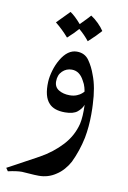

<svg xmlns="http://www.w3.org/2000/svg" viewBox="-101 -510 529 794"><g transform="rotate(10 164.0 -113.0)"><path d="M287 -99Q288 -87 288 -57Q288 -6 279 42Q267 99 243 149Q234 166 220 182Q206 198 190 208Q158 230 118 230Q101 230 77 228Q55 226 47 226Q24 226 -11 234L-20 221Q-4 213 8 206Q88 163 109 151Q161 122 198.5 81.5Q236 41 249 -11Q256 -42 254 -92Q248 -75 231 -61Q214 -47 179 -47Q133 -47 112 -70Q86 -97 89 -160Q90 -181 97.5 -207Q105 -233 118 -255Q146 -303 185 -303Q218 -303 236 -277.5Q254 -252 265 -220Q284 -172 287 -99ZM177 -226Q154 -226 137.5 -210Q121 -194 121 -167Q121 -143 140 -131.5Q159 -120 186 -120Q203 -120 216 -125.5Q229 -131 235.5 -137Q242 -143 244 -145Q244 -149 240.5 -162.5Q237 -176 229 -189Q210 -226 177 -226ZM273 -405Q254 -383 221 -353Q202 -377 178 -397Q162 -378 134 -353Q108 -383 78 -407Q116 -445 130 -460Q149 -448 176 -417Q206 -447 217 -460Q233 -450 248.5 -434.5Q264 -419 273 -405Z"/></g></svg>

Font: Mirza
Style: Regular
Weight: 400
Designer: Arabic design by Kourosh Beigpour, Latin design by Eduardo Tunni, engineering by Lasse Fister
Version: Version 1.000